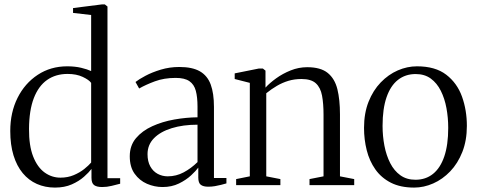

<svg xmlns="http://www.w3.org/2000/svg" viewBox="-20 -839 2164 870"><path d="M229 11Q184.5 11 147.2 -5.5Q110 -22 83 -54.5Q56 -87 41.2 -135Q26.5 -183 26.5 -245.5Q26.5 -329.5 59.5 -395.5Q92.5 -461.5 151 -500Q209.5 -538.5 284.5 -538.5Q319.5 -538.5 347.8 -531.8Q376 -525 393 -517V-771L311 -780.5V-802.5L441.5 -819H455L467 -809.5V-31.5H524.5V-6.5Q507.5 -2 486 3.2Q464.5 8.5 443 8.5Q418.5 8.5 406.5 -0.2Q394.5 -9 394.5 -33.5V-73.5Q383 -58 360.5 -38Q338 -18 305.2 -3.5Q272.5 11 229 11ZM254 -34Q287 -34 314.2 -45.5Q341.5 -57 361.8 -73.2Q382 -89.5 393 -102.5V-463.5Q383.5 -477 355 -490.5Q326.5 -504 286 -504Q232.5 -504 193.5 -476.8Q154.5 -449.5 133.2 -394.2Q112 -339 111.5 -255.5Q111 -179 130.2 -130Q149.5 -81 182 -57.5Q214.5 -34 254 -34Z M716.5 8.5Q680 8.5 646 -6.2Q612 -21 590 -51.8Q568 -82.5 568 -131Q568 -179.5 596.2 -213Q624.5 -246.5 670.2 -267.2Q716 -288 770 -297.5Q824 -307 875 -307.5V-355.5Q875 -399 867.2 -427.8Q859.5 -456.5 838.2 -471.2Q817 -486 776 -486Q723.5 -486 681.8 -470.5Q640 -455 610.5 -438L594 -467.5Q609 -479.5 639 -495.5Q669 -511.5 708.8 -523.5Q748.5 -535.5 792.5 -535.5Q851.5 -535.5 885.8 -515.8Q920 -496 934.8 -456Q949.5 -416 949.5 -354.5V-32.5H1006V-8Q995.5 -5 982 -1.5Q968.5 2 953.8 4.5Q939 7 923.5 7Q901.5 7 890 -1.5Q878.5 -10 878.5 -34.5V-79.5Q868.5 -65.5 846 -44.5Q823.5 -23.5 790.8 -7.5Q758 8.5 716.5 8.5ZM740 -40Q778.5 -40 812.2 -58Q846 -76 875 -104.5V-274Q809.5 -274 758.2 -258.2Q707 -242.5 677.8 -212.8Q648.5 -183 648.5 -140.5Q648.5 -107.5 661 -85Q673.5 -62.5 694.5 -51.2Q715.5 -40 740 -40Z M1112 -40V-463.5L1043.5 -481V-506.5L1153 -528.5H1171L1183 -519V-477V-442Q1201.5 -462.5 1231.2 -484Q1261 -505.5 1297.2 -520Q1333.5 -534.5 1372 -534.5Q1433 -534.5 1465 -508.5Q1497 -482.5 1508.8 -434.8Q1520.5 -387 1520.5 -321V-40L1585 -27.5V0H1382.5V-27.5L1446 -40V-319Q1446 -369.5 1439.2 -405.8Q1432.5 -442 1411.2 -461.5Q1390 -481 1346 -481Q1314.5 -481 1287 -472.8Q1259.5 -464.5 1234.8 -450Q1210 -435.5 1186.5 -416.5V-40L1250.5 -27.5V0H1050V-27.5Z M1629.5 -259.5Q1629.5 -326 1650 -377.8Q1670.5 -429.5 1705.2 -465.5Q1740 -501.5 1782.5 -520Q1825 -538.5 1869.5 -538.5Q1952.5 -538.5 2002 -500.5Q2051.5 -462.5 2073.5 -401Q2095.5 -339.5 2095.5 -268.5Q2095.5 -202.5 2075 -150.5Q2054.5 -98.5 2020 -62.5Q1985.5 -26.5 1943 -7.8Q1900.5 11 1856.5 11Q1794.5 11 1751 -11.2Q1707.5 -33.5 1680.8 -71.5Q1654 -109.5 1641.8 -158Q1629.5 -206.5 1629.5 -259.5ZM1862.5 -24.5Q1909 -24.5 1942.2 -51.2Q1975.5 -78 1993.2 -130.2Q2011 -182.5 2011 -259.5Q2011 -305.5 2003 -349Q1995 -392.5 1977.5 -427.5Q1960 -462.5 1932 -483Q1904 -503.5 1863.5 -503.5Q1817 -503.5 1783.2 -477Q1749.5 -450.5 1731.5 -398.2Q1713.5 -346 1713.5 -268.5Q1713.5 -222 1722 -178.2Q1730.5 -134.5 1748.2 -99.8Q1766 -65 1794.2 -44.8Q1822.5 -24.5 1862.5 -24.5Z"/></svg>

Font: Merriweather 96pt Light
Style: Regular
Weight: 300
Version: Version 2.100